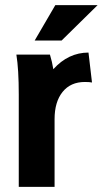

<svg xmlns="http://www.w3.org/2000/svg" viewBox="-20 -729 401 749"><path d="M43.9 -516.1H174.8Q183.6 -487.3 188 -459Q246.6 -523.9 325.2 -523.9L338.9 -407.2Q329.1 -409.2 311 -409.2Q255.4 -409.2 224.1 -370.4Q192.9 -331.5 192.9 -264.2V0H53.2V-359.9Q53.2 -459 43.9 -516.1ZM195.8 -709H360.8L220.2 -570.8H115.2Z"/></svg>

Font: LT Superior
Style: Bold
Weight: 400
Designer: Daniel Lyons
Foundry: LyonsType
Version: Version 1.000